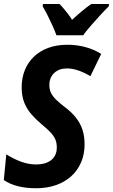

<svg xmlns="http://www.w3.org/2000/svg" viewBox="-20 -953 578 982"><path d="M164.1 9.8Q112.8 9.8 71.3 -0.7Q29.8 -11.2 -0.5 -32.2L12.2 -163.6Q47.4 -141.1 86.4 -126.5Q125.5 -111.8 165 -111.8Q187 -111.8 206.3 -116.9Q225.6 -122.1 240 -132.8Q254.4 -143.6 262.5 -159.9Q270.5 -176.3 270.5 -199.2Q270.5 -223.1 262.5 -241.2Q254.4 -259.3 237.8 -276.6Q221.2 -293.9 195.3 -315.4Q166 -339.8 142.1 -366.7Q118.2 -393.6 104.5 -427.2Q90.8 -460.9 90.8 -505.9Q90.8 -553.7 106.7 -593.5Q122.6 -633.3 152.8 -662.6Q183.1 -691.9 226.6 -708Q270 -724.1 325.2 -724.1Q372.1 -724.1 416 -712.4Q460 -700.7 497.6 -677.2L442.4 -563.5Q410.2 -582.5 380.1 -592.8Q350.1 -603 321.8 -603Q302.7 -603 286.6 -597.4Q270.5 -591.8 258.3 -580.8Q246.1 -569.8 239.3 -554.2Q232.4 -538.6 232.4 -518.1Q232.4 -495.1 241.2 -477.3Q250 -459.5 267.8 -442.4Q285.6 -425.3 313.5 -403.8Q347.2 -378.4 369.1 -350.3Q391.1 -322.3 401.9 -289.1Q412.6 -255.9 412.6 -215.3Q412.6 -164.1 394.8 -122.6Q377 -81.1 344.2 -51.5Q311.5 -22 265.9 -6.1Q220.2 9.8 164.1 9.8ZM268.6 -772.5Q261.2 -793.9 249 -821Q236.8 -848.1 223.4 -874.5Q210 -900.9 198.2 -920.4L199.7 -932.6H284.2Q293.9 -923.3 304.7 -910.4Q315.4 -897.5 327.1 -882.6Q338.9 -867.7 348.6 -851.6Q375.5 -876.5 399.7 -896.5Q423.8 -916.5 446.8 -932.6H537.6L536.6 -920.9Q519 -903.8 493.7 -876.5Q468.3 -849.1 444.1 -821Q419.9 -793 405.3 -772.5Z"/></svg>

Font: Open Sans SemiCondensed
Style: Bold Italic
Weight: 700
Width: 4
Italic angle: -12°
Designer: Monotype Design Team
Foundry: Monotype Imaging Inc.
Version: Version 3.003